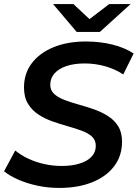

<svg xmlns="http://www.w3.org/2000/svg" viewBox="-21 -914 677 944"><path d="M270 10Q215 10 163.5 -1Q112 -12 69.5 -30.5Q27 -49 -1 -72L54 -174Q83 -150 120 -133Q157 -116 198.5 -107Q240 -98 282 -98Q333 -98 371 -110Q409 -122 429.5 -144Q450 -166 450 -197Q450 -225 431 -242.5Q412 -260 380.5 -271.5Q349 -283 311.5 -293.5Q274 -304 236 -317.5Q198 -331 167 -351.5Q136 -372 116.5 -404Q97 -436 97 -484Q97 -553 135.5 -603.5Q174 -654 242.5 -682Q311 -710 402 -710Q470 -710 531 -695Q592 -680 636 -651L585 -548Q546 -574 497 -588Q448 -602 395 -602Q343 -602 305 -589Q267 -576 247 -553Q227 -530 226 -499Q226 -470 245 -452.5Q264 -435 295 -423Q326 -411 364 -400.5Q402 -390 439.5 -377Q477 -364 509 -344Q541 -324 560 -293.5Q579 -263 579 -217Q579 -148 540.5 -97Q502 -46 432.5 -18Q363 10 270 10ZM356 -757 240 -894H340L419 -820L516 -894H621L470 -757Z"/></svg>

Font: Montserrat Thin SemiBold
Style: Italic
Weight: 600
Italic angle: -11.3°
Version: Version 9.000